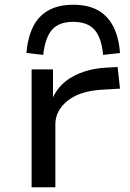

<svg xmlns="http://www.w3.org/2000/svg" viewBox="-20 -788 549 808"><path d="M113 0V-496H203V-378Q229 -435 287.5 -466.5Q346 -498 421 -503L475 -506L485 -415L401 -410Q311 -403 262 -362Q213 -321 213 -265V0ZM162 -557 91 -565Q97 -631 119.5 -676Q142 -721 184 -744.5Q226 -768 288 -768Q351 -768 392.5 -744.5Q434 -721 457 -676Q480 -631 485 -565L414 -557Q407 -630 377.5 -663Q348 -696 288 -696Q228 -696 199 -663Q170 -630 162 -557Z"/></svg>

Font: Nunito Sans 7pt Expanded
Style: Regular
Weight: 400
Width: 7
Designer: Vernon Adams
Foundry: Vernon Adams
Version: Version 3.101;gftools[0.9.27]